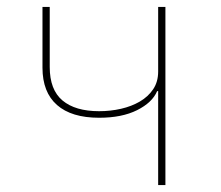

<svg xmlns="http://www.w3.org/2000/svg" viewBox="-20 -536 640 556"><path d="M438 -272H435Q421 -239 377 -217Q333 -195 267 -195Q187 -195 145 -232Q103 -269 103 -340V-516H124V-342Q124 -276 161 -245Q198 -214 267 -214Q300 -214 330.5 -221Q361 -228 385 -242Q409 -256 423.5 -277.5Q438 -299 438 -329V-516H459V0H438Z"/></svg>

Font: IBM Plex Mono Thin
Style: Regular
Weight: 100
Monospace: yes
Designer: Mike Abbink, Paul van der Laan, Pieter van Rosmalen
Foundry: Bold Monday
Version: Version 2.3